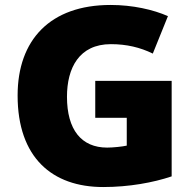

<svg xmlns="http://www.w3.org/2000/svg" viewBox="-20 -744 780 774"><path d="M364 -418V-269H491V-157C474 -153 435 -149 412 -149C308 -149 250 -221 250 -354C250 -470 299 -566 427 -566C490 -566 545 -553 596 -528L657 -679C598 -705 515 -724 426 -724C182 -724 51 -583 51 -359C51 -109 190 10 396 10C500 10 598 -8 672 -33V-418Z"/></svg>

Font: Noto Sans Lao Looped Black
Style: Regular
Weight: 900
Designer: Mark Frömberg, Ben Mitchell
Foundry: The Fontpad Ltd
Version: Version 1.002